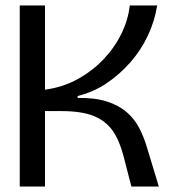

<svg xmlns="http://www.w3.org/2000/svg" viewBox="-20 -680 624 700"><path d="M52 0V-660H144V-353Q210 -362 264 -392Q318 -422 358.5 -465Q399 -508 423.5 -559Q448 -610 453 -660H553Q544 -603 519 -550Q494 -497 455 -452.5Q416 -408 368 -376Q320 -344 263 -330V-323Q326 -324 369.5 -310Q413 -296 441.5 -271.5Q470 -247 487.5 -213.5Q505 -180 516 -142L559 0H459L430 -112Q416 -167 391 -203Q366 -239 322 -257Q278 -275 204 -275H144V0Z"/></svg>

Font: Bricolage Grotesque 96pt ExtraBold 96pt
Style: Regular
Weight: 400
Version: Version 1.001;gftools[0.9.33.dev8+g029e19f]